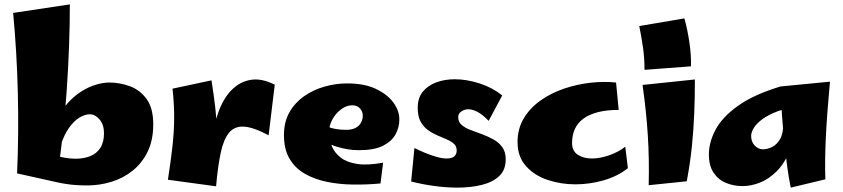

<svg xmlns="http://www.w3.org/2000/svg" viewBox="-20 -836 3851 877"><path d="M378 11Q354 11 330 9.5Q306 8 283 4.5Q260 1 238 -4L180 -142Q205 -133 230 -126Q255 -119 279 -115Q303 -111 325 -111Q362 -111 391.5 -122.5Q421 -134 438 -160Q455 -186 455 -228Q455 -247 450 -262.5Q445 -278 435.5 -289.5Q426 -301 414.5 -307.5Q403 -314 389 -314Q369 -314 344 -299.5Q319 -285 295.5 -252.5Q272 -220 255 -165.5Q238 -111 233 -31L192 -69Q192 -153 210.5 -217Q229 -281 260 -327Q291 -373 328.5 -402Q366 -431 405.5 -445Q445 -459 479 -459Q529 -459 575 -441.5Q621 -424 650.5 -382.5Q680 -341 680 -268Q680 -196 654.5 -143.5Q629 -91 586 -56.5Q543 -22 489 -5.5Q435 11 378 11ZM238 -4 58 -44Q66 -223 61.5 -410Q57 -597 40 -777L299 -816Q299 -628 284.5 -420Q270 -212 238 -4Z M967 15 950 -171Q954 -257 977 -322Q1000 -387 1038.5 -425.5Q1077 -464 1127 -471.5Q1177 -479 1235 -449L1207 -218Q1138 -255 1094.5 -257.5Q1051 -260 1026 -229.5Q1001 -199 988 -137.5Q975 -76 967 15ZM967 15 747 -15Q760 -99 767.5 -165.5Q775 -232 775.5 -295Q776 -358 768 -431L946 -469Q957 -401 963.5 -342.5Q970 -284 972 -228Q974 -172 972.5 -113Q971 -54 967 15Z M1718 2Q1654 8 1590.5 7Q1527 6 1470.5 -6Q1414 -18 1370.5 -43.5Q1327 -69 1302 -112Q1277 -155 1277 -219Q1277 -279 1302 -323Q1327 -367 1369 -396.5Q1411 -426 1462.5 -440.5Q1514 -455 1566 -455Q1645 -455 1698 -429.5Q1751 -404 1778 -366Q1805 -328 1804 -288Q1804 -255 1787 -223Q1770 -191 1730 -170.5Q1690 -150 1619 -150Q1594 -150 1569 -154Q1544 -158 1519.5 -165.5Q1495 -173 1472 -183.5Q1449 -194 1429 -207L1458 -266Q1480 -254 1505.5 -248.5Q1531 -243 1562 -243Q1587 -243 1603.5 -251.5Q1620 -260 1628.5 -275Q1637 -290 1637 -307Q1637 -320 1631.5 -330.5Q1626 -341 1615.5 -348Q1605 -355 1588 -355Q1563 -355 1538.5 -337Q1514 -319 1498.5 -291Q1483 -263 1483 -232Q1483 -199 1495.5 -168.5Q1508 -138 1536.5 -116Q1565 -94 1612.5 -87Q1660 -80 1730 -93Z M2070 21Q2016 21 1960 13Q1904 5 1858 -7L1873 -160Q1893 -150 1920 -138.5Q1947 -127 1974 -119.5Q2001 -112 2020 -112Q2034 -112 2044 -115.5Q2054 -119 2060 -127.5Q2066 -136 2066 -149Q2066 -168 2053 -179.5Q2040 -191 2020 -199.5Q2000 -208 1977 -218Q1954 -228 1934 -242.5Q1914 -257 1901 -281Q1888 -305 1888 -343Q1888 -389 1911.5 -417.5Q1935 -446 1973.5 -460Q2012 -474 2057 -474Q2113 -474 2172 -454.5Q2231 -435 2274 -400L2212 -284Q2183 -314 2160 -325.5Q2137 -337 2119 -337Q2103 -337 2088 -327.5Q2073 -318 2073 -301Q2073 -279 2088.5 -265.5Q2104 -252 2129 -242.5Q2154 -233 2181.5 -223Q2209 -213 2234 -199Q2259 -185 2274.5 -163.5Q2290 -142 2290 -108Q2290 -59 2259.5 -31Q2229 -3 2179 9Q2129 21 2070 21Z M2608 6Q2541 6 2480.5 -14.5Q2420 -35 2382 -78Q2344 -121 2344 -187Q2344 -248 2372.5 -295.5Q2401 -343 2449 -377Q2497 -411 2556 -431Q2615 -451 2677 -458Q2739 -465 2794 -459L2806 -334Q2751 -334 2710.5 -323.5Q2670 -313 2644 -293.5Q2618 -274 2605.5 -246Q2593 -218 2593 -183Q2593 -146 2619.5 -129Q2646 -112 2683 -112Q2721 -112 2763.5 -127Q2806 -142 2836 -166L2848 -68Q2802 -31 2738 -12.5Q2674 6 2608 6Z M2924 -517Q2924 -570 2917 -619Q2910 -668 2900 -717L3106 -752Q3120 -703 3129 -642Q3138 -581 3136 -533ZM3117 -8 2943 10Q2946 -109 2939 -218.5Q2932 -328 2915 -448L3154 -473Q3154 -390 3151 -316.5Q3148 -243 3140.5 -169Q3133 -95 3117 -8Z M3372 14Q3331 14 3296 -0.5Q3261 -15 3239.5 -47Q3218 -79 3218 -130Q3218 -187 3249 -244.5Q3280 -302 3351.5 -353Q3423 -404 3545 -441L3607 -347Q3551 -337 3513 -320Q3475 -303 3452.5 -284Q3430 -265 3420.5 -247Q3411 -229 3411 -215Q3411 -188 3427.5 -171Q3444 -154 3465 -154Q3485 -154 3506.5 -164.5Q3528 -175 3543 -200.5Q3558 -226 3558 -272L3617 -299Q3612 -210 3588 -150Q3564 -90 3528 -54Q3492 -18 3451.5 -2Q3411 14 3372 14ZM3592 21Q3583 -20 3575.5 -77Q3568 -134 3562 -194Q3556 -254 3552 -307.5Q3548 -361 3546 -397.5Q3544 -434 3545 -441L3771 -463Q3757 -312 3752 -205Q3747 -98 3750 -17Z"/></svg>

Font: Marhey
Style: Bold
Weight: 700
Designer: Nur Syamsi & Bustanul Arifin
Foundry: Namelatype
Version: Version 1.000